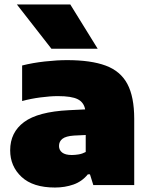

<svg xmlns="http://www.w3.org/2000/svg" viewBox="-20 -828 670 859"><path d="M226 11Q127.5 11 76.5 -36.5Q25.5 -84 25.5 -155.5Q25.5 -236 87.8 -282Q150 -328 288 -335L361 -338.5Q355 -370.5 327.5 -384.2Q300 -398 239 -398Q205 -398 161.2 -392.2Q117.5 -386.5 79 -376V-535Q126.5 -547 180.8 -553Q235 -559 280 -559Q386.5 -559 452.8 -534.5Q519 -510 549.8 -452.5Q580.5 -395 580.5 -296V0H397.5L382.5 -48H373Q347 -16 308.8 -2.5Q270.5 11 226 11ZM244 -175Q244 -156.5 258.2 -145.5Q272.5 -134.5 301 -134.5Q315.5 -134.5 332 -137.2Q348.5 -140 363.5 -148V-224L311 -221.5Q274.5 -219 259.2 -207Q244 -195 244 -175ZM210 -610 55.5 -808H294.5L417 -610Z"/></svg>

Font: Encode Sans SemiExpanded SemiExpanded Black
Style: Regular
Weight: 900
Width: 6
Designer: Multiple Designers
Foundry: Impallari Type
Version: Version 3.000; ttfautohint (v1.8.3) -l 8 -r 50 -G 200 -x 14 